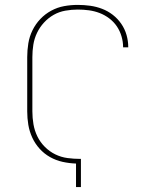

<svg xmlns="http://www.w3.org/2000/svg" viewBox="-20 -763 640 783"><path d="M290 0V-96Q262 -97 235 -103Q208 -109 184 -122.5Q160 -136 141.5 -156.5Q123 -177 111.5 -202Q100 -227 95.5 -254Q91 -281 91 -309V-530Q91 -558 95.5 -586Q100 -614 112.5 -639.5Q125 -665 144.5 -685.5Q164 -706 189 -719.5Q214 -733 241.5 -738Q269 -743 297 -743Q323 -743 348 -739.5Q373 -736 396.5 -727Q420 -718 440 -702.5Q460 -687 474.5 -666Q489 -645 496 -620.5Q503 -596 503 -571V-570H482V-571Q482 -593 475.5 -615Q469 -637 456.5 -655.5Q444 -674 425.5 -688Q407 -702 386 -710Q365 -718 342.5 -721Q320 -724 297 -724Q272 -724 246.5 -719.5Q221 -715 199 -702.5Q177 -690 159.5 -671Q142 -652 131 -629Q120 -606 116 -581Q112 -556 112 -530V-309Q112 -282 116.5 -256Q121 -230 132.5 -206.5Q144 -183 163 -164Q182 -145 205.5 -133.5Q229 -122 255 -118.5Q281 -115 308 -115H310V0Z"/></svg>

Font: Iosevka Thin Extended
Style: Regular
Weight: 100
Width: 7
Monospace: yes
Designer: Belleve Invis
Foundry: Belleve Invis
Version: Version 32.5.0; ttfautohint (v1.8.4)